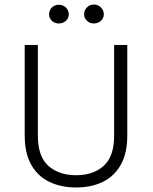

<svg xmlns="http://www.w3.org/2000/svg" viewBox="-20 -816 674 847"><path d="M89 -617.5H147V-218Q147 -125.5 193.5 -84.2Q240 -43 316 -43Q391 -43 437.2 -84.2Q483.5 -125.5 483.5 -218V-617.5H541.5V-218Q541.5 -140.5 513.2 -89.8Q485 -39 434.2 -14Q383.5 11 316 11Q248.5 11 197.2 -14Q146 -39 117.5 -89.8Q89 -140.5 89 -218ZM394 -712.5Q376 -712.5 363.5 -724.2Q351 -736 351 -753Q351 -770.5 363.5 -783.2Q376 -796 394 -796Q412.5 -796 425.2 -783.2Q438 -770.5 438 -753Q438 -736 425.2 -724.2Q412.5 -712.5 394 -712.5ZM239.5 -712.5Q221 -712.5 208.8 -724.2Q196.5 -736 196.5 -752.5Q196.5 -770.5 208.8 -782.8Q221 -795 239.5 -795Q258 -795 270.8 -782.8Q283.5 -770.5 283.5 -752.5Q283.5 -736 270.8 -724.2Q258 -712.5 239.5 -712.5Z"/></svg>

Font: Karla Light
Style: Regular
Weight: 300
Designer: Jonathan Pinhorn
Version: Version 2.004;gftools[0.9.33]